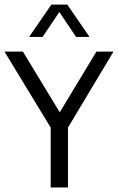

<svg xmlns="http://www.w3.org/2000/svg" viewBox="-34 -821 518 841"><path d="M188 0V-294.2L204.5 -235.1L-14.4 -595H66.3L238.3 -311.7H217.3L388.3 -595H463.2L247.5 -235.1L263.7 -293.5V0ZM93.4 -659.1 190.9 -800.8H260.8L358.3 -659.1H299.4L220.1 -777H231.7L152.4 -659.1Z"/></svg>

Font: Encode Sans SC Condensed Thin
Style: Regular
Weight: 100
Width: 3
Designer: Multiple Designers
Foundry: Impallari Type
Version: Version 3.002